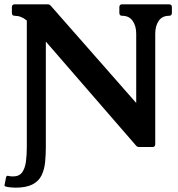

<svg xmlns="http://www.w3.org/2000/svg" viewBox="-20 -680 824 888"><path d="M51 188Q41 188 27.5 186.5Q14 185 7 183Q2 181 1 179Q0 177 2 171L8 140Q10 131 18.5 133.5Q27 136 40 136Q69 136 82.5 117Q96 98 100 67Q104 36 104 0V-585Q78 -607 48 -607Q35 -607 35 -620V-647Q35 -660 48 -660H201Q210 -660 216 -652L652 -156L610 -140V-524Q610 -560 593.5 -583.5Q577 -607 545 -607Q532 -607 532 -620V-647Q532 -660 545 -660H762Q775 -660 775 -647V-620Q775 -607 762 -607Q730 -607 714 -583.5Q698 -560 698 -524V-13Q698 0 685 0H624Q614 0 608 -8L151 -535L192 -550V0Q192 37 188.5 71Q185 105 172 131.5Q159 158 130 173Q101 188 51 188Z"/></svg>

Font: Young Serif Light
Style: Regular
Weight: 300
Designer: Bastien Sozeau
Foundry: NBR — Bastien Sozeau
Version: Version 5.001